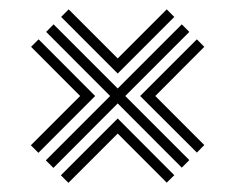

<svg xmlns="http://www.w3.org/2000/svg" viewBox="-20 -572 507 414"><path d="M111.8 -535.5 128 -551.8 233.8 -446 339.5 -551.8 355.8 -535.5 233.8 -413.5ZM78.8 -226.2 217.5 -365 79.5 -503.2 95.5 -519.5 233.8 -381.2 372 -519.5 388.2 -503.2 250 -365 388.2 -226.8 372 -210.5 233.8 -349 95.2 -210ZM46.5 -258.8 152.8 -365 47 -471 63.2 -487.2 185.2 -365 62.8 -242.5ZM282.2 -365 404.5 -487.2 420.5 -471 314.8 -365 420.5 -259.2 404.5 -243ZM111.2 -194 233.8 -316.5 355.8 -194.2 339.5 -178.2 233.8 -284 127.5 -177.8Z"/></svg>

Font: Big Shoulders Inline Text
Style: Bold
Weight: 700
Designer: Patric King
Foundry: XO Type Co
Version: Version 1.000